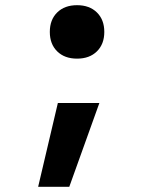

<svg xmlns="http://www.w3.org/2000/svg" viewBox="-20 -550 590 740"><path d="M127 170 203 -153H363L247 170ZM277 -324Q229 -324 200.5 -352Q172 -380 172 -427Q172 -474 200.5 -502Q229 -530 277 -530Q325 -530 353.5 -502Q382 -474 382 -427Q382 -380 353.5 -352Q325 -324 277 -324Z"/></svg>

Font: M PLUS Code Latin SemiExpanded
Style: Bold
Weight: 700
Width: 6
Designer: Coji Morishita
Foundry: UNDERFOREST DESIGN
Version: Version 1.002; ttfautohint (v1.8.3)